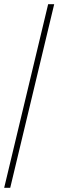

<svg xmlns="http://www.w3.org/2000/svg" viewBox="-20 -780 280 921"><path d="M0 121H29L240 -760H211Z"/></svg>

Font: Noto Serif Bengali Condensed Thin
Style: Regular
Weight: 100
Width: 3
Designer: Juan Bruce, Universal Thirst, Indian Type Foundry and the Monotype Design Team.
Foundry: Monotype Imaging Inc.
Version: Version 2.003